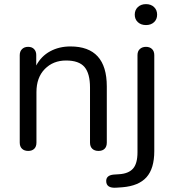

<svg xmlns="http://www.w3.org/2000/svg" viewBox="-20 -723 840 926"><path d="M495.1 -306.2V-35.2Q495.1 -16.1 484.6 -5.6Q474.1 4.9 455.1 4.9Q436 4.9 425 -5.6Q414.1 -16.1 414.1 -35.2V-300.8Q414.1 -368.7 387.5 -399.9Q360.8 -431.2 298.6 -431.2Q236.3 -431.2 196 -390.1Q155.8 -349.1 155.8 -278.8V-35.2Q155.8 -16.1 145.3 -5.6Q134.8 4.9 116 4.9Q97.2 4.9 86.2 -5.6Q75.2 -16.1 75.2 -35.2V-457Q75.2 -475.1 86.2 -486.1Q97.2 -497.1 115.7 -497.1Q134.3 -497.1 144.5 -486.1Q154.8 -475.1 154.8 -458V-407.2Q178.7 -452.1 221.9 -475.6Q265.1 -499 319.8 -499Q495.1 -499 495.1 -306.2ZM492.2 149.9Q492.2 123 526.9 119.1L555.2 117.2Q600.1 114.3 621.6 90.1Q643.1 65.9 643.1 11.2V-457Q643.1 -476.1 654.5 -486.6Q666 -497.1 684.1 -497.1Q702.1 -497.1 713.1 -486.6Q724.1 -476.1 724.1 -457V5.9Q724.1 89.8 686.5 131.8Q648.9 173.8 569.8 180.2L542 182.1Q492.2 186 492.2 149.9ZM645 -616Q629.9 -629.9 629.9 -652.3Q629.9 -674.8 645 -689Q660.2 -703.1 684.1 -703.1Q708 -703.1 722.9 -689Q737.8 -674.8 737.8 -652.3Q737.8 -629.9 722.9 -616Q708 -602.1 684.1 -602.1Q660.2 -602.1 645 -616Z"/></svg>

Font: Nunito-Regular
Style: Regular
Weight: 400
Designer: Vernon Adams
Foundry: newtypography
Version: Version 3.000